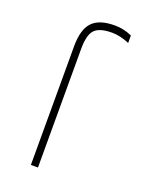

<svg xmlns="http://www.w3.org/2000/svg" viewBox="-140 -817 699 894"><g transform="rotate(20 209.5 -370.0)"><path d="M161.1 -585.9V2H126V-585.9Q126 -668.9 160.2 -705.6Q194.3 -742.2 271.5 -742.2Q316.4 -742.2 357.4 -723.6V-686.5Q311.5 -706.1 271.5 -706.1Q209 -706.1 185.1 -680.7Q161.1 -655.3 161.1 -585.9Z"/></g></svg>

Font: Gen Shin Gothic ExtraLight
Style: Regular
Weight: 100
Designer: [Source Han Sans]
Ryoko NISHIZUKA  (kana & ideographs); Paul D. Hunt (Latin, Greek & Cyrillic); Wenlong ZHANG  (bopomofo
Version: Version 1.002.20150607